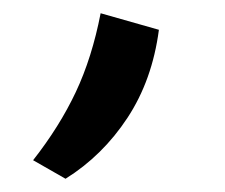

<svg xmlns="http://www.w3.org/2000/svg" viewBox="-20 -110 340 290"><path d="M79 160 30 132Q70 81 94.5 29Q119 -23 132 -90L220 -65Q210 11 172.5 68Q135 125 79 160Z"/></svg>

Font: ABeeZee
Style: Regular
Weight: 400
Designer: Anja Meiners
Foundry: Anja Meiners
Version: Version 1.003; ttfautohint (v1.8.3)